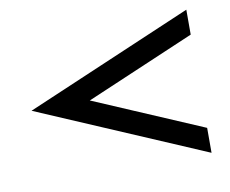

<svg xmlns="http://www.w3.org/2000/svg" viewBox="-57 -587 701 584"><g transform="rotate(-10 293.5 -295.0)"><path d="M552 -516V-439L215 -295L552 -151V-74L35 -295Z"/></g></svg>

Font: Arcon
Style: Regular
Weight: 400
Designer: M. Zarth
Foundry: martin zarth - visuelle & digitale kommunikation
Version: Version 1.131;PS 001.131;hotconv 1.0.70;makeotf.lib2.5.58329